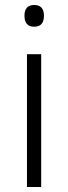

<svg xmlns="http://www.w3.org/2000/svg" viewBox="-20 -749 273 769"><path d="M117 -729Q156 -729 156 -686Q156 -642 117 -642Q78 -642 78 -686Q78 -729 117 -729ZM145 -532V0H88V-532Z"/></svg>

Font: Noto Traditional Nushu Light
Style: Regular
Weight: 300
Designer: LIU Zhao
Foundry: LiuZhao Studio
Version: Version 2.003; ttfautohint (v1.8.4.7-5d5b)